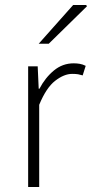

<svg xmlns="http://www.w3.org/2000/svg" viewBox="-20 -744 366 764"><path d="M92 0V-480H130L134 -391H137Q160 -435 194.5 -463.5Q229 -492 273 -492Q286 -492 297.5 -490Q309 -488 321 -482L309 -444Q299 -447 290.5 -448.5Q282 -450 267 -450Q235 -450 199.5 -422.5Q164 -395 136 -327V0ZM134 -570 271 -724H323L326 -719L174 -570Z"/></svg>

Font: Source Sans 3 ExtraLight Light
Style: Regular
Weight: 300
Version: Version 3.052;hotconv 1.1.0;makeotfexe 2.6.0